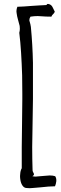

<svg xmlns="http://www.w3.org/2000/svg" viewBox="-20 -859 314 987"><path d="M263.7 46.9Q269.5 55.7 269.5 67.4V72.3Q267.6 87.9 262.7 98.6Q248 98.6 228.5 100.1Q209 101.6 188.5 104Q168 106.4 148.4 107.4Q139.6 108.4 132.8 108.4Q123 108.4 115.2 107.4Q103.5 106.4 95.7 95.2Q87.9 84 85 67.4Q83 56.6 83 45.9Q83 40 84 34.2Q85 17.6 91.8 5.9V-102.5Q92.8 -160.2 93.3 -222.2Q93.8 -284.2 94.7 -347.7V-378.9Q94.7 -426.8 93.8 -471.7Q91.8 -532.2 88.4 -587.9Q85 -643.6 79.1 -690.4Q82 -701.2 82 -710.9Q82 -717.8 81.1 -725.6Q77.1 -742.2 72.3 -758.8Q67.4 -775.4 65.4 -792Q64.5 -795.9 64.5 -800.8Q64.5 -812.5 69.3 -824.2Q85 -824.2 103.5 -825.7Q122.1 -827.1 142.1 -828.6Q162.1 -830.1 181.2 -831.1Q200.2 -832 216.8 -833Q219.7 -833 221.7 -836.9Q223.6 -838.9 225.6 -838.9H226.6Q242.2 -836.9 249.5 -823.7Q256.8 -810.5 261.7 -798.8Q258.8 -791 252.9 -786.1Q247.1 -781.2 244.1 -773.4Q215.8 -773.4 191.4 -775.4Q182.6 -776.4 173.8 -776.4Q156.2 -776.4 136.7 -773.4Q130.9 -764.6 130.9 -755.9Q130.9 -751 132.8 -747.1Q136.7 -734.4 138.7 -720.7Q147.5 -628.9 149.4 -536.1V-349.6Q147.5 -256.8 146.5 -165Q145.5 -133.8 145.5 -103.5Q145.5 -42 147.5 17.6Q148.4 23.4 150.9 27.3Q153.3 31.2 154.3 34.2V40Q152.3 43 146.5 46.9Q155.3 48.8 164.1 48.8Q168.9 48.8 173.8 47.9Q188.5 46.9 203.6 45.4Q218.8 43.9 234.4 43H237.3Q252 43 263.7 46.9Z"/></svg>

Font: Crafty Girls
Style: Regular
Weight: 400
Designer: Crystal Kluge
Foundry: Font Diner, Inc DBA Tart Workshop
Version: Version 1.001